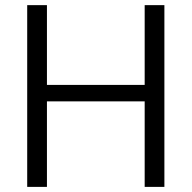

<svg xmlns="http://www.w3.org/2000/svg" viewBox="-20 -731 750 751"><path d="M163.6 -710.9V-398.9H545.9V-710.9H623V0H545.9V-334.5H163.6V0H86.4V-710.9Z"/></svg>

Font: Vazirmatn RD UI Light
Style: Regular
Weight: 300
Designer: Saber Rastikerdar
Foundry: Saber Rastikerdar
Version: Version 33.003